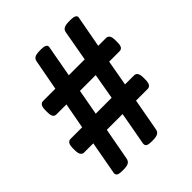

<svg xmlns="http://www.w3.org/2000/svg" viewBox="-193 -802 921 921"><g transform="rotate(-45 267.0 -342.0)"><path d="M439 -686Q475.1 -686 475.1 -668L444.8 -503.9H498Q522 -503.9 522 -464.8V-451.2Q522 -431.2 516.4 -422.1Q510.7 -413.1 498 -413.1H428.2L404.8 -282.2H465.8Q490.2 -282.2 490.2 -243.2V-229Q490.2 -189.9 465.8 -189.9H387.2L356.9 -23.9Q354.5 -10.7 343.8 -4.4Q333 2 309.1 2H300.8Q281.7 2 273.4 -2.4Q265.1 -6.8 265.1 -18.1Q265.1 -20 265.9 -23.9Q266.6 -27.8 268.8 -39.8Q271 -51.8 273.9 -67.9Q276.9 -84 283 -117.4Q289.1 -150.9 295.9 -189.9H189L158.2 -23.9Q155.3 -10.3 144.8 -4.2Q134.3 2 109.9 2H102.1Q83 2 74.5 -2.4Q65.9 -6.8 65.9 -18.1Q65.9 -21 97.2 -189.9H35.2Q11.2 -189.9 11.2 -229V-243.2Q11.2 -282.2 35.2 -282.2H113.8L138.2 -413.1H70.8Q58.1 -413.1 52.5 -422.1Q46.9 -431.2 46.9 -451.2V-464.8Q46.9 -503.9 70.8 -503.9H153.8L183.1 -660.2Q185.5 -673.8 195.8 -679.9Q206.1 -686 231.9 -686H240.2Q274.9 -686 274.9 -668L245.1 -503.9H353L380.9 -660.2Q383.3 -673.8 394.3 -679.9Q405.3 -686 431.2 -686ZM336.9 -413.1H230L206.1 -282.2H314Z"/></g></svg>

Font: Asap Symbol
Style: Regular
Weight: 900
Designer: Tania Quindós, Elena González Miranda, Marcela Romero, Pablo Cosgaya
Foundry: Omnibus-Type
Version: Version 1.000;PS 001.000;hotconv 1.0.70;makeotf.lib2.5.58329